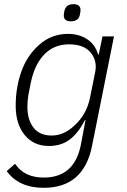

<svg xmlns="http://www.w3.org/2000/svg" viewBox="-20 -686 608 918"><path d="M319 -584Q285 -584 285 -612Q285 -620 288 -634Q295 -666 331 -666Q365 -666 365 -638Q365 -630 362 -616Q356 -584 319 -584ZM214 12Q141 12 98 -40.5Q55 -93 55 -181Q55 -267 82 -343.5Q109 -420 167.5 -472Q226 -524 305 -524Q359 -524 397.5 -498Q436 -472 449 -425H452L470 -512H525L420 12Q380 212 189 212Q70 212 12 132L52 97Q96 163 189 163Q337 163 367 4L389 -112H386Q354 -49 313 -18.5Q272 12 214 12ZM335 -85Q395 -139 411 -222L435 -341Q446 -394 414 -434Q382 -474 310 -474Q239 -474 192.5 -426.5Q146 -379 128 -294L116 -234Q111 -202 111 -175Q111 -114 140 -76Q169 -38 227 -38Q285 -38 335 -85Z"/></svg>

Font: IBM Plex Sans Light
Style: Italic
Weight: 300
Italic angle: -11.31°
Designer: Mike Abbink, Paul van der Laan, Pieter van Rosmalen
Foundry: Bold Monday
Version: Version 3.0